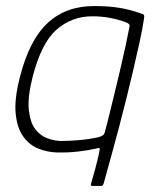

<svg xmlns="http://www.w3.org/2000/svg" viewBox="-20 -500 532 636"><path d="M168 5Q137 4 107.5 -7.5Q78 -19 57.5 -47Q37 -75 32 -123Q27 -171 46 -245Q77 -367 137.5 -423.5Q198 -480 292 -480Q340 -480 376 -474Q412 -468 448 -455Q457 -453 457.5 -448Q458 -443 457 -438Q452 -404 442.5 -361Q433 -318 422 -270.5Q411 -223 398.5 -173Q386 -123 373 -73.5Q360 -24 347 22.5Q334 69 323 109Q322 110 320.5 113Q319 116 315 116H286Q281 116 281 112.5Q281 109 282 107Q289 83 295 61Q301 39 305 21.5Q309 4 310 -4Q312 -9 308 -9.5Q304 -10 299 -8Q273 -2 238.5 2Q204 6 168 5ZM88 -245Q71 -178 75.5 -136Q80 -94 97 -72Q114 -50 138 -41.5Q162 -33 185 -33Q209 -33 243.5 -36Q278 -39 308 -46Q314 -48 320 -51.5Q326 -55 328 -65Q331 -75 338.5 -105.5Q346 -136 356 -177Q366 -218 376.5 -262Q387 -306 395.5 -345.5Q404 -385 409 -412Q411 -417 407 -420.5Q403 -424 397 -426Q374 -435 345.5 -440.5Q317 -446 286 -446Q218 -446 167.5 -402Q117 -358 88 -245Z"/></svg>

Font: Glory ExtraLight
Style: Italic
Weight: 250
Italic angle: -12°
Version: Version 1.011